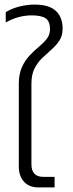

<svg xmlns="http://www.w3.org/2000/svg" viewBox="-20 -817 318 837"><path d="M148 0Q107 0 84.5 -25Q62 -50 62 -91V-451Q62 -494 75.5 -524Q89 -554 109.5 -575.5Q130 -597 150.5 -614Q171 -631 184.5 -648.5Q198 -666 198 -689Q198 -725 178.5 -737.5Q159 -750 118 -750Q90 -750 61.5 -742.5Q33 -735 5 -719V-764Q33 -781 66.5 -789Q100 -797 131 -797Q194 -797 223.5 -769.5Q253 -742 253 -692Q253 -662 239.5 -641Q226 -620 205.5 -602Q185 -584 164.5 -564.5Q144 -545 130.5 -518.5Q117 -492 117 -452V-101Q117 -46 169 -46H218V0Z"/></svg>

Font: Kanit ExtraLight
Style: Regular
Weight: 275
Designer: Katatrad Team
Foundry: CadsonDemak
Version: Version 2.000; ttfautohint (v1.8.3)